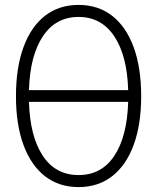

<svg xmlns="http://www.w3.org/2000/svg" viewBox="-20 -746 640 782"><path d="M300 16Q220 16 163 -28.5Q106 -73 75.5 -156Q45 -239 45 -354Q45 -470 75.5 -553.5Q106 -637 163 -681.5Q220 -726 300 -726Q380 -726 437 -681.5Q494 -637 524.5 -553.5Q555 -470 555 -354Q555 -239 524.5 -156Q494 -73 437 -28.5Q380 16 300 16ZM300 -677Q207 -677 154.5 -598Q102 -519 98 -379H502Q498 -519 445.5 -598Q393 -677 300 -677ZM300 -33Q394 -33 446 -112Q498 -191 502 -331H98Q102 -191 154 -112Q206 -33 300 -33Z"/></svg>

Font: Geist Mono ExtraLight
Style: Regular
Weight: 200
Monospace: yes
Designer: Basement.studio, Andrés Briganti, Mateo Zaragoza
Foundry: Basement.studio, Vercel, Andrés Briganti, Guido Ferreyra, Mateo Zaragoza
Version: Version 1.500; ttfautohint (v1.8.4.7-5d5b)